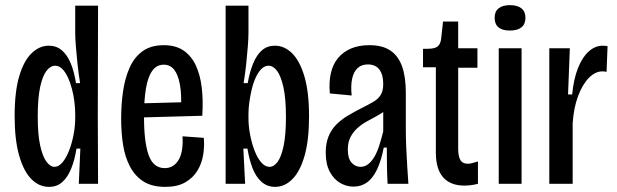

<svg xmlns="http://www.w3.org/2000/svg" viewBox="-20 -716 2402 748"><path d="M171 12Q132 12 102 -18.5Q72 -49 54.5 -110.5Q37 -172 37 -264Q37 -359 55 -419.5Q73 -480 103.5 -509Q134 -538 170 -538Q200 -538 221 -520Q242 -502 255.5 -469.5Q269 -437 276 -392H292Q286 -429 282 -466.5Q278 -504 275.5 -536Q273 -568 273 -590V-694H362L361 -267L362 0H287L293 -137H278Q271 -93 257.5 -59.5Q244 -26 223 -7Q202 12 171 12ZM192 -66Q209 -66 223.5 -83.5Q238 -101 249 -129Q260 -157 266.5 -190.5Q273 -224 273 -256V-272Q273 -293 270 -318.5Q267 -344 260.5 -369Q254 -394 244.5 -414.5Q235 -435 222.5 -447.5Q210 -460 195 -460Q177 -460 161.5 -440.5Q146 -421 136.5 -377.5Q127 -334 127 -261Q127 -192 136.5 -149Q146 -106 161 -86Q176 -66 192 -66Z M624 12Q572 12 539 -9Q506 -30 486.5 -67Q467 -104 459.5 -151.5Q452 -199 452 -254Q452 -310 459.5 -361Q467 -412 485 -452.5Q503 -493 535.5 -516.5Q568 -540 618 -540Q664 -540 694.5 -519.5Q725 -499 742.5 -462Q760 -425 766 -374.5Q772 -324 768 -265L516 -258V-313L704 -318L685 -291Q688 -347 681 -386Q674 -425 658.5 -444.5Q643 -464 618 -464Q590 -464 573 -440Q556 -416 548.5 -371Q541 -326 541 -262Q541 -163 559 -112Q577 -61 622 -61Q639 -61 652.5 -69Q666 -77 675.5 -92.5Q685 -108 689 -131.5Q693 -155 691 -185L774 -179Q777 -146 771.5 -112.5Q766 -79 749 -51Q732 -23 701.5 -5.5Q671 12 624 12Z M1052 12Q1021 12 999 -7.5Q977 -27 964 -60.5Q951 -94 944 -137H928L935 0H859V-266V-694H948V-590Q948 -568 945.5 -535Q943 -502 939 -465Q935 -428 929 -392H945Q953 -437 966.5 -469.5Q980 -502 1000.5 -520Q1021 -538 1051 -538Q1088 -538 1118 -508.5Q1148 -479 1166 -418Q1184 -357 1184 -263Q1184 -170 1166.5 -109Q1149 -48 1119 -18Q1089 12 1052 12ZM1030 -66Q1047 -66 1061.5 -85.5Q1076 -105 1085 -148Q1094 -191 1094 -260Q1094 -333 1084 -377Q1074 -421 1059 -440.5Q1044 -460 1026 -460Q1011 -460 998.5 -447.5Q986 -435 976.5 -414.5Q967 -394 961 -369Q955 -344 951.5 -319Q948 -294 948 -272V-256Q948 -224 954.5 -190.5Q961 -157 972 -128.5Q983 -100 998 -83Q1013 -66 1030 -66Z M1357 11Q1330 11 1305.5 -3Q1281 -17 1265 -46.5Q1249 -76 1249 -122Q1249 -157 1259.5 -183.5Q1270 -210 1289 -229.5Q1308 -249 1333.5 -264.5Q1359 -280 1389 -295Q1415 -308 1434 -319Q1453 -330 1463 -346Q1473 -362 1473 -389Q1473 -425 1458 -445Q1443 -465 1413 -465Q1389 -465 1373.5 -451Q1358 -437 1352 -410Q1346 -383 1350 -344L1265 -352Q1261 -396 1269 -431Q1277 -466 1297 -490Q1317 -514 1347.5 -527Q1378 -540 1419 -540Q1470 -540 1501 -519Q1532 -498 1546.5 -457Q1561 -416 1561 -355V-211Q1561 -181 1562.5 -143.5Q1564 -106 1566.5 -68.5Q1569 -31 1571 0H1490Q1488 -35 1487.5 -70.5Q1487 -106 1487 -141H1475Q1465 -89 1448.5 -55Q1432 -21 1409.5 -5Q1387 11 1357 11ZM1385 -66Q1401 -66 1414.5 -76.5Q1428 -87 1439 -106Q1450 -125 1458 -150.5Q1466 -176 1473 -204V-300L1503 -313Q1496 -297 1480.5 -285Q1465 -273 1446 -263Q1427 -253 1407.5 -242Q1388 -231 1372 -216.5Q1356 -202 1345.5 -182Q1335 -162 1335 -133Q1335 -99 1349.5 -82.5Q1364 -66 1385 -66Z M1789 7Q1735 7 1706.5 -25Q1678 -57 1678 -122V-454H1628V-526H1647Q1675 -526 1686 -536Q1697 -546 1699 -568L1706 -632H1765V-528H1840V-452H1765V-137Q1765 -107 1773.5 -92.5Q1782 -78 1803 -78Q1809 -78 1819 -80.5Q1829 -83 1842 -87V0Q1827 4 1814 5.5Q1801 7 1789 7Z M1923 0V-528H2012V0ZM1966 -597Q1937 -597 1922 -609.5Q1907 -622 1907 -647Q1907 -671 1922.5 -683.5Q1938 -696 1966 -696Q1996 -696 2011.5 -683.5Q2027 -671 2027 -647Q2027 -622 2011.5 -609.5Q1996 -597 1966 -597Z M2120 0V-312V-528H2200L2193 -348H2209Q2215 -409 2232 -451.5Q2249 -494 2274 -516Q2299 -538 2328 -538Q2333 -538 2337.5 -537.5Q2342 -537 2347 -536L2343 -436Q2339 -437 2335 -437.5Q2331 -438 2327 -438Q2299 -438 2274 -412.5Q2249 -387 2232 -341.5Q2215 -296 2211 -236V0Z"/></svg>

Font: Bricolage Grotesque 36pt Condensed
Style: Regular
Weight: 400
Width: 3
Designer: Mathieu Triay
Foundry: Atelier Triay
Version: Version 1.001;gftools[0.9.33.dev8+g029e19f]